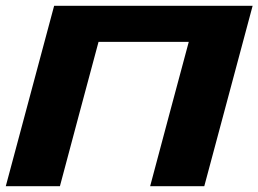

<svg xmlns="http://www.w3.org/2000/svg" viewBox="-20 -645 895 665"><path d="M500 0H687.5Q715.3 -104 771.2 -312.3Q827.1 -520.5 855 -625H167.5Q139.6 -520.5 83.7 -312.3Q27.8 -104 0 0H187.5Q209.5 -83 254.2 -250Q298.8 -417 321.3 -500H633.8Q611.3 -417 566.7 -250Q522 -83 500 0Z"/></svg>

Font: Faithful 32x
Style: SemiboldOblique
Weight: 400
Foundry: Faithful Resource Pack
Version: Version 1.0; January 27, 2023